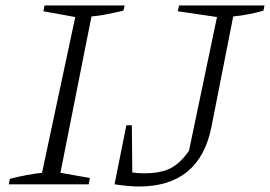

<svg xmlns="http://www.w3.org/2000/svg" viewBox="-20 -671 983 699"><path d="M12 0 16 -20Q47 -28 76.5 -33.5Q106 -39 133 -42L254 -609L138 -630L142 -651H434L429 -632Q390 -623 363 -618Q336 -613 313 -611L200 -42L307 -23L303 0ZM397 0 416 -53Q437 -47 459 -43.5Q481 -40 504 -40Q564 -40 600 -58Q636 -76 668 -122L770 -609L627 -630L632 -651H943L939 -632Q915 -625 887 -619.5Q859 -614 829 -611L750 -210Q707 8 486 8Q468 8 446 6Q424 4 397 0ZM397 0 440 -215H460L462 0Z"/></svg>

Font: Piazzolla Thin ExtraLight
Style: Italic
Weight: 250
Italic angle: -11.3°
Version: Version 2.005